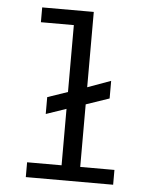

<svg xmlns="http://www.w3.org/2000/svg" viewBox="-50 -707 599 749"><g transform="rotate(5 250.0 -332.5)"><path d="M79 0H421V-58H287V-303L378 -334V-403L287 -370V-665H85V-607H214V-345L135 -318V-252L214 -279V-58H79Z"/></g></svg>

Font: Inconsolata
Style: Regular
Weight: 400
Monospace: yes
Designer: Raph Levien, Cyreal, Brenton Simpson
Foundry: Raph Levien, Cyreal, Google
Version: Version 3.100